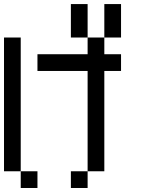

<svg xmlns="http://www.w3.org/2000/svg" viewBox="-20 -937 707 957"><path d="M0 -83.3V-750H83.3V-83.3ZM166.7 -83.3V0H83.3V-83.3ZM166.7 -583.3V-666.7H416.7V-750H500V-666.7H583.3V-583.3H500V-83.3H416.7V-583.3ZM333.3 0V-83.3H416.7V0ZM333.3 -750V-916.7H416.7V-750ZM500 -750V-916.7H583.3V-750Z"/></svg>

Font: Galmuri11 Condensed
Style: Regular
Weight: 400
Width: 3
Designer: Lee Minseo (quiple)
Version: Version 2.399;hotconv 1.1.1;makeotfexe 2.6.0 DEVELOPMENT